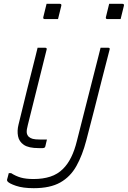

<svg xmlns="http://www.w3.org/2000/svg" viewBox="-20 -776 670 1006"><path d="M284 -676H215Q204 -676 207 -687L224 -756H293Q304 -756 301 -745ZM612 -676H543Q532 -676 535 -687L552 -756H621Q632 -756 629 -745ZM216 -526Q221 -526 224 -523Q226 -520 224 -515Q199 -417 175.5 -320.5Q152 -224 126 -122Q119 -96 120 -82.5Q121 -69 131 -59Q139 -52 151.5 -48.5Q164 -45 189 -45H226Q224 -36 222 -28.5Q220 -21 218 -11Q217 -4 212.5 -2Q208 0 204 0H182Q130 0 105 -17Q80 -34 74.5 -62.5Q69 -91 77 -123Q100 -218 121.5 -304.5Q143 -391 166 -481Q169 -492 171.5 -503.5Q174 -515 177 -526ZM546 -526Q558 -526 554 -515Q532 -430 512.5 -354Q493 -278 474 -202Q455 -126 432 -40Q412 37 380.5 93.5Q349 150 296 180Q243 210 157 210Q100 210 63.5 197.5Q27 185 19 174Q16 169 17 165Q19 157 21.5 148.5Q24 140 26 131H38Q63 147 89.5 154.5Q116 162 156 162Q205 162 243.5 149.5Q282 137 310 109Q359 61 383 -38Q404 -119 421.5 -189.5Q439 -260 457.5 -331Q476 -402 496 -482Q499 -493 501.5 -504Q504 -515 507 -526Z"/></svg>

Font: Recursive Sn Lnr St Lt
Style: Italic
Weight: 300
Italic angle: -15°
Version: Version 1.079;hotconv 1.0.112;makeotfexe 2.5.65598; ttfautoh